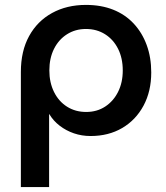

<svg xmlns="http://www.w3.org/2000/svg" viewBox="-20 -542 676 782"><path d="M330 -522Q392 -522 441 -502.5Q490 -483 524.5 -446Q559 -409 577.5 -358.5Q596 -308 596 -247Q596 -170 564.5 -111.5Q533 -53 477.5 -20.5Q422 12 349 12Q313 12 281 1Q249 -10 223 -30Q197 -50 181 -77H180V220H65V-249Q65 -334 98.5 -395Q132 -456 192 -489Q252 -522 330 -522ZM330 -424Q287 -424 253 -402.5Q219 -381 200 -343Q181 -305 181 -255Q181 -206 200 -167.5Q219 -129 253 -107.5Q287 -86 331 -86Q375 -86 408.5 -108Q442 -130 461 -168Q480 -206 480 -255Q480 -305 461 -343Q442 -381 408 -402.5Q374 -424 330 -424Z"/></svg>

Font: MuseoModerno Thin Medium
Style: Regular
Weight: 500
Version: Version 1.003